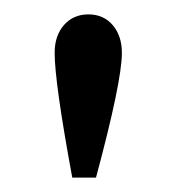

<svg xmlns="http://www.w3.org/2000/svg" viewBox="-20 -674 264 267"><path d="M149.5 -600.5Q149.5 -561 113.5 -427H80.5Q56 -559.5 56 -600.5Q56 -624.5 69 -639.2Q82 -654 103 -654Q124 -654 136.8 -639Q149.5 -624 149.5 -600.5Z"/></svg>

Font: League Spartan
Style: Regular
Weight: 350
Foundry: The League of Moveable Type
Version: Version 2.002